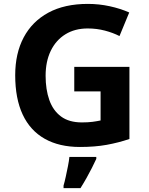

<svg xmlns="http://www.w3.org/2000/svg" viewBox="-20 -744 764 985"><path d="M361 -401H644V-31Q588 -12 527.5 -1Q467 10 390 10Q284 10 209.5 -32Q135 -74 96.5 -156Q58 -238 58 -358Q58 -470 101.5 -552Q145 -634 228 -679Q311 -724 431 -724Q488 -724 543 -712Q598 -700 643 -680L593 -559Q560 -576 518 -587Q476 -598 430 -598Q364 -598 315.5 -568Q267 -538 240.5 -483.5Q214 -429 214 -355Q214 -285 233 -231Q252 -177 293 -146.5Q334 -116 400 -116Q432 -116 454.5 -119Q477 -122 496 -126V-275H361ZM474 71Q464 93 451.5 117.5Q439 142 424.5 168Q410 194 393 221H306V208Q312 188 317.5 162Q323 136 328.5 109Q334 82 336 61H474Z"/></svg>

Font: Noto Sans Telugu
Style: Regular
Weight: 400
Designer: Jelle Bosma - Monotype Design Team
Foundry: Monotype Imaging Inc.
Version: Version 2.003